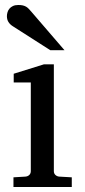

<svg xmlns="http://www.w3.org/2000/svg" viewBox="-20 -753 343 773"><path d="M34.2 0V-39.1L83 -42Q92.3 -43 98.1 -48.8Q104 -54.7 104 -64V-420.9H35.2V-456.1L157.2 -494.1H196.8V-64Q196.8 -54.7 202.9 -48.8Q209 -43 217.8 -42L269 -39.1V0ZM182.6 -550.8 30.8 -647.9Q20 -654.8 13.9 -664.6Q7.8 -674.3 7.8 -688Q7.8 -695.8 10.3 -703.9Q12.7 -711.9 18.1 -718.3Q23.4 -724.6 32.2 -728.8Q41 -732.9 53.7 -732.9Q64.5 -732.9 71.8 -731.2Q79.1 -729.5 85 -726.1Q90.8 -722.7 95.7 -717.5Q100.6 -712.4 106 -706.1L239.7 -550.8Z"/></svg>

Font: Charis SIL Viet
Style: Regular
Weight: 400
Foundry: SIL International
Version: Version 5.000